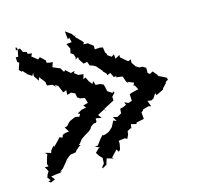

<svg xmlns="http://www.w3.org/2000/svg" viewBox="-79 -619 694 666"><g transform="rotate(-15 267.5 -286.5)"><path d="M26 -40 42 -47 32 -60 52 -63 65 -64 73 -68H66L78 -76L98 -100L104 -96L96 -100L112 -113L117 -116L136 -119L140 -125L153 -136L159 -138L153 -141L158 -145L168 -158L184 -169L198 -177L207 -185L210 -191L221 -199L230 -200L233 -204V-215L254 -211L244 -224L271 -238L277 -228L269 -238C282 -245 295 -252 309 -259L308 -272L319 -284L317 -290L316 -288L312 -285L296 -296L293 -312L290 -321L279 -326L263 -327L258 -342L253 -333L243 -346L236 -361L227 -357L232 -374L214 -376L201 -386L205 -393L191 -389L174 -404L169 -399L160 -414L134 -425L140 -442L128 -443L119 -445L118 -454L101 -470L93 -464L73 -480L78 -490L63 -492L62 -499L49 -503L42 -517L27 -514L28 -524L33 -522V-512L29 -491H20L21 -474L27 -470L19 -446L28 -437L30 -440L44 -424L59 -414L64 -423V-411L77 -392L80 -404L95 -385L98 -380L99 -369L119 -366L130 -355L125 -364L137 -357L148 -331L160 -336L159 -319L174 -323L187 -317L190 -302L198 -296L215 -293L221 -274L203 -269L211 -260L193 -256L177 -247L185 -244L180 -235L166 -238L147 -230L141 -226L130 -214L121 -212L132 -195L118 -193L108 -189L105 -180L95 -184L85 -173L68 -156V-162L56 -148L53 -139L32 -145L39 -137L36 -131L29 -106L32 -96L19 -97L28 -80L22 -71L18 -60L27 -48L18 -46ZM212 -39 219 -45 232 -53 227 -49 234 -71 258 -64 253 -69 275 -92 281 -82 287 -89 291 -110 290 -119 312 -122 321 -118 327 -131 329 -144 343 -151V-146L346 -164L365 -159L366 -164L394 -170L392 -194L398 -198L400 -202L420 -208L430 -206L422 -227L436 -225L445 -230L455 -246L458 -238L479 -248L486 -252L485 -254L502 -272H498L510 -280L508 -287L501 -291L476 -303L482 -302L466 -321L455 -315L448 -320V-339L436 -346H426L414 -353C410 -358 407 -364 403 -369L404 -381L394 -377L391 -379L369 -398L370 -406L353 -397L352 -413L342 -407L329 -416L327 -424L324 -426L321 -446L311 -448L292 -447V-460L273 -474L282 -473L258 -474L262 -480L257 -486L236 -507L241 -511L235 -510L229 -519L208 -534L211 -505L217 -509L221 -492L202 -490L211 -471L207 -456L217 -449L221 -436L218 -430L229 -436L230 -427L242 -409L255 -412L261 -397H263L272 -394L281 -389L300 -367L299 -366L310 -355L311 -349L323 -354L331 -337L341 -338L338 -334L361 -331L368 -311L376 -301L372 -309L394 -300L389 -290H394L402 -274L392 -272L376 -268L369 -265L370 -241L357 -237L343 -243L347 -233L336 -228L324 -225L323 -209L307 -200L292 -204L301 -187L290 -192L280 -172L275 -167L265 -158L253 -153L244 -151L241 -153L231 -142L216 -122L205 -120L221 -114L215 -111L203 -99L211 -86L221 -76L220 -56L209 -43L216 -44Z"/></g></svg>

Font: Charger Distortion
Style: 1
Weight: 400
Designer: Jasper
Foundry: Cannot Into Space Fonts
Version: Version 0.98